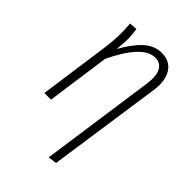

<svg xmlns="http://www.w3.org/2000/svg" viewBox="-218 -623 917 917"><g transform="rotate(45 241.0 -164.5)"><path d="M288.1 203.1 370.1 -375Q378.9 -435.1 363 -464.6Q347.2 -494.1 311 -494.1Q229.5 -494.1 146 -320.8L101.1 0H56.2L106 -356Q118.7 -443.4 110.8 -523.9L150.9 -526.9Q155.8 -494.6 156.5 -471.4Q157.2 -448.2 151.9 -393.1Q189.5 -460.4 229 -496.3Q268.6 -532.2 317.9 -532.2Q373 -532.2 399.4 -490.5Q425.8 -448.7 415 -377L332 196.8Z"/></g></svg>

Font: Fira Sans Compressed ExtraLight
Style: Italic
Weight: 250
Width: 3
Italic angle: -8°
Designer: Carrois Corporate & Edenspiekermann AG
Foundry: Carrois Corporate GbR & Edenspiekermann AG
Version: Version 4.203;PS 004.203;hotconv 1.0.88;makeotf.lib2.5.64775